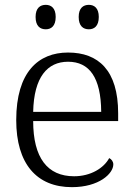

<svg xmlns="http://www.w3.org/2000/svg" viewBox="-20 -763 550 793"><path d="M347 -642C369 -642 388 -655 388 -693C388 -730 369 -743 347 -743C324 -743 305 -730 305 -693C305 -655 324 -642 347 -642ZM169 -642C191 -642 210 -655 210 -693C210 -730 191 -743 169 -743C146 -743 127 -730 127 -693C127 -655 146 -642 169 -642ZM277 10C389 10 448 -46 448 -84C448 -96 440 -106 431 -110C409 -69 355 -35 286 -35C176 -35 117 -111 117 -263H468V-295C468 -473 386 -546 261 -546C139 -546 47 -466 47 -267C47 -87 131 10 277 10ZM398 -301H117C120 -445 176 -508 261 -508C349 -508 397 -443 398 -301Z"/></svg>

Font: Noto Serif Light
Style: Regular
Weight: 300
Designer: Monotype Design Team
Foundry: Monotype Imaging Inc.
Version: Version 2.013